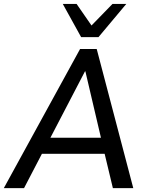

<svg xmlns="http://www.w3.org/2000/svg" viewBox="-48 -972 755 992"><path d="M76.2 0 168.5 -177.2H492.7L535.2 0H640.6L451.7 -718.8H365.7L-28.3 0ZM393.1 -603.5 473.6 -260.3H212.4L391.1 -603.5ZM460.9 -780.3 604.5 -951.7H533.2L424.8 -840.3L347.7 -951.7H276.4L371.1 -780.3Z"/></svg>

Font: Winston
Style: Italic
Weight: 400
Italic angle: -8.13011°
Designer: Vernon Adams, Kim Jin-seong, David Berlow, Cristiano Sobral
Foundry: The Winston Project Authors
Version: Version 3.004